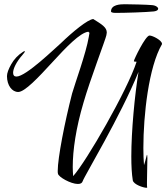

<svg xmlns="http://www.w3.org/2000/svg" viewBox="-20 -863 786 908"><path d="M525 -802C571 -802 670 -805 708 -809C721 -811 728 -815 728 -822C728 -827 719 -838 696 -839C678 -841 593 -843 570 -843C548 -843 505 -841 505 -809C505 -802 524 -802 525 -802ZM672 25C675 25 676 25 676 24C675 21 675 12 675 1C675 -32 677 -90 677 -115C677 -126 676 -131 675 -131C674 -131 668 -102 661 -82C659 -106 658 -133 658 -163C658 -319 683 -546 746 -654V-656C746 -672 702 -695 687 -695C668 -695 613 -581 613 -574C613 -572 617 -571 626 -571C582 -435 388 -99 326 -30C325 -43 324 -58 324 -73C324 -152 339 -257 375 -378C405 -483 480 -679 483 -696C484 -701 485 -706 485 -709C485 -734 461 -748 421 -773C395 -771 325 -714 266 -657C239 -634 103 -501 58 -501C47 -501 42 -507 42 -519C42 -538 57 -570 86 -603C94 -612 98 -618 98 -620C98 -621 97 -621 96 -621C95 -621 92 -620 89 -618C64 -602 46 -582 33 -559C20 -536 13 -517 13 -503C13 -459 37 -428 66 -428C97 -428 161 -496 227 -568C293 -640 359 -709 398 -713C401 -708 403 -710 403 -707C403 -707 402 -701 400 -689C387 -611 334 -467 321 -421C286 -285 253 -116 253 -55C253 -50 253 -45 254 -42C256 -26 315 7 348 7C361 7 368 3 371 -6C378 -29 549 -311 635 -523C617 -412 601 -244 601 -123C601 -79 603 -41 608 -10C612 10 659 25 672 25Z"/></svg>

Font: Comforter
Style: Regular
Weight: 400
Designer: Robert E. Leuschke
Foundry: Robert E. Leuschke
Version: Version 1.013; ttfautohint (v1.8.3)